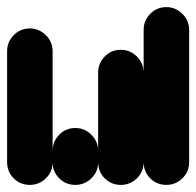

<svg xmlns="http://www.w3.org/2000/svg" viewBox="-20 -520 552 540"><path d="M0 -64H128V-376H0ZM64 -128Q37 -128 18.5 -109Q0 -90 0 -64Q0 -37 18.5 -18.5Q37 0 64 0Q90 0 109 -18.5Q128 -37 128 -64Q128 -90 109 -109Q90 -128 64 -128ZM64 -440Q37 -440 18.5 -421Q0 -402 0 -376Q0 -349 18.5 -330.5Q37 -312 64 -312Q90 -312 109 -330.5Q128 -349 128 -376Q128 -402 109 -421Q90 -440 64 -440Z M128 -64H256V-96H128ZM192 -128Q165 -128 146.5 -109Q128 -90 128 -64Q128 -37 146.5 -18.5Q165 0 192 0Q218 0 237 -18.5Q256 -37 256 -64Q256 -90 237 -109Q218 -128 192 -128ZM192 -160Q165 -160 146.5 -141Q128 -122 128 -96Q128 -69 146.5 -50.5Q165 -32 192 -32Q218 -32 237 -50.5Q256 -69 256 -96Q256 -122 237 -141Q218 -160 192 -160Z M256 -64H384V-316H256ZM320 -128Q293 -128 274.5 -109Q256 -90 256 -64Q256 -37 274.5 -18.5Q293 0 320 0Q346 0 365 -18.5Q384 -37 384 -64Q384 -90 365 -109Q346 -128 320 -128ZM320 -380Q293 -380 274.5 -361Q256 -342 256 -316Q256 -289 274.5 -270.5Q293 -252 320 -252Q346 -252 365 -270.5Q384 -289 384 -316Q384 -342 365 -361Q346 -380 320 -380Z M384 -64H512V-436H384ZM448 -128Q421 -128 402.5 -109Q384 -90 384 -64Q384 -37 402.5 -18.5Q421 0 448 0Q474 0 493 -18.5Q512 -37 512 -64Q512 -90 493 -109Q474 -128 448 -128ZM448 -500Q421 -500 402.5 -481Q384 -462 384 -436Q384 -409 402.5 -390.5Q421 -372 448 -372Q474 -372 493 -390.5Q512 -409 512 -436Q512 -462 493 -481Q474 -500 448 -500Z"/></svg>

Font: Wavefont
Style: Bold
Weight: 700
Version: Version 3.004;gftools[0.9.33]